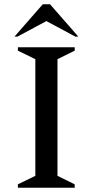

<svg xmlns="http://www.w3.org/2000/svg" viewBox="-20 -882 435 902"><path d="M64 0V-16L146 -56V-604L64 -644V-660H331V-644L250 -604V-56L331 -16V0ZM48 -710 181 -862H215L348 -710H334L198 -783L62 -710Z"/></svg>

Font: Spectral Medium
Style: Regular
Weight: 500
Designer: Jean-Baptiste Levee
Foundry: Production Type
Version: Version 2.001